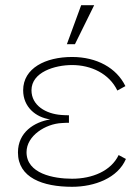

<svg xmlns="http://www.w3.org/2000/svg" viewBox="-20 -703 540 738"><path d="M464 -92 436 -107C407 -46 335 -16 257 -16C185 -16 82 -36 82 -118C82 -182 156 -227 217 -230C228 -231 237 -231 245 -231V-260C237 -260 228 -260 217 -261C156 -265 101 -298 101 -356C101 -426 191 -453 257 -453C330 -453 400 -420 431 -355L462 -372C428 -442 352 -484 257 -484C155 -484 69 -441 69 -356C69 -292 117 -252 173 -244C112 -234 49 -195 49 -117C49 -20 144 15 257 15C344 15 433 -19 464 -92ZM237 -533H268L342 -683H292Z"/></svg>

Font: Kreadon Extra Light
Style: Regular
Weight: 200
Designer: kohakuno
Foundry: StudioGnu
Version: Version 1.000;Glyphs 3.1.2 (3151)